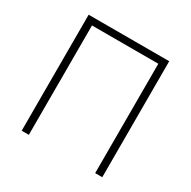

<svg xmlns="http://www.w3.org/2000/svg" viewBox="-161 -885 1038 1043"><g transform="rotate(30 357.5 -364.0)"><path d="M610.4 -727.5V0H565.9V-686H149.9V0H105V-727.5Z"/></g></svg>

Font: Inter Extra Light
Style: Regular
Weight: 200
Designer: Rasmus Andersson
Foundry: rsms
Version: Version 4.000;git-3c8e0fc